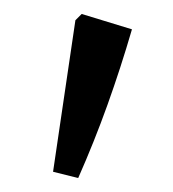

<svg xmlns="http://www.w3.org/2000/svg" viewBox="-20 -779 248 275"><path d="M92 -524 56 -533 88 -750 97 -759 169 -737Q153 -682 134 -629Q115 -576 92 -524Z"/></svg>

Font: Piazzolla SC Medium
Style: Regular
Weight: 500
Designer: Juan Pablo del Peral
Foundry: Huerta Tipografica
Version: Version 1.330